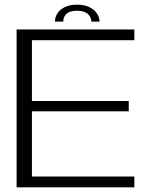

<svg xmlns="http://www.w3.org/2000/svg" viewBox="-20 -801 664 821"><path d="M51 0H554.5V-46H116.5V-325H530.5V-369H116.5V-629H554.5V-675H51ZM310.5 -781Q279 -781 257.8 -771Q236.5 -761 225.8 -744.2Q215 -727.5 215 -708.5H250.5Q250.5 -720.5 255.8 -731Q261 -741.5 274 -748.2Q287 -755 310.5 -755Q331.5 -755 344.8 -748.2Q358 -741.5 364.2 -731Q370.5 -720.5 370.5 -708.5H405.5Q405.5 -727.5 394 -744.2Q382.5 -761 361 -771Q339.5 -781 310.5 -781Z"/></svg>

Font: Anybody SemiExpanded Light
Style: Regular
Weight: 300
Width: 6
Version: Version 1.113;gftools[0.9.25]